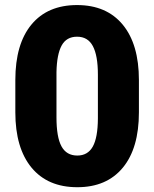

<svg xmlns="http://www.w3.org/2000/svg" viewBox="-20 -741 619 770"><path d="M537.1 -290.5Q537.1 -146.5 472.4 -68.4Q407.7 9.8 290 9.8Q171.4 9.8 106.4 -68.8Q41.5 -147.5 41.5 -290.5V-420.4Q41.5 -564.5 106.2 -642.6Q170.9 -720.7 289.1 -720.7Q407.2 -720.7 472.2 -642.1Q537.1 -563.5 537.1 -419.9ZM372.6 -441.4Q372.6 -518.1 352.5 -555.9Q332.5 -593.8 289.1 -593.8Q246.6 -593.8 227.3 -558.6Q208 -523.4 206.5 -452.1V-270.5Q206.5 -190.9 226.6 -154.1Q246.6 -117.2 290 -117.2Q332 -117.2 352.1 -153.1Q372.1 -189 372.6 -265.6Z"/></svg>

Font: Vazir Black
Style: Black
Weight: 900
Designer: Saber Rastikerdar
Foundry: Saber Rastikerdar
Version: Version 30.0.0